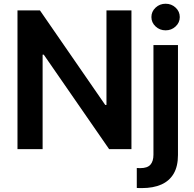

<svg xmlns="http://www.w3.org/2000/svg" viewBox="-20 -782 1019 1007"><path d="M669.4 -727.3V0H552.2L209.5 -495.4H203.5V0H71.7V-727.3H189.6L532 -231.5H538.4V-727.3ZM784.8 -545.5H913.4V31.2Q913.4 90.2 891 128.6Q868.6 166.9 826.3 185.7Q784.1 204.5 723.7 204.5Q716.6 204.5 710.6 204.4Q704.5 204.2 697.4 203.8V99.1Q702.8 99.4 707 99.6Q711.3 99.8 715.9 99.8Q752.8 99.8 768.8 81.9Q784.8 63.9 784.8 29.5ZM848.7 -622.9Q817.8 -622.9 796 -643.3Q774.1 -663.7 774.1 -692.5Q774.1 -721.6 796 -742Q817.8 -762.4 848.7 -762.4Q879.3 -762.4 901.1 -742Q922.9 -721.6 922.9 -692.5Q922.9 -663.7 901.1 -643.3Q879.3 -622.9 848.7 -622.9Z"/></svg>

Font: InterMG SemiBold
Style: Regular
Weight: 600
Designer: Rasmus Andersson
Foundry: rsms
Version: Version 3.019;December 26, 2023;FontCreator 15.0.0.2955 64-b